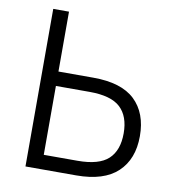

<svg xmlns="http://www.w3.org/2000/svg" viewBox="-79 -770 759 840"><g transform="rotate(10 300.0 -350.0)"><path d="M90 -700H160V-434H315Q440 -434 500 -377Q560 -320 560 -217Q560 -115 499 -57.5Q438 0 315 0H90ZM310 -64Q405 -64 446.5 -102.5Q488 -141 488 -217Q488 -293 446.5 -331.5Q405 -370 310 -370H160V-64Z"/></g></svg>

Font: PT Root UI
Style: Regular
Weight: 400
Designer: Vitaly Kuzmin
Foundry: ParaType Ltd.
Version: Version 2.001G